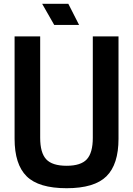

<svg xmlns="http://www.w3.org/2000/svg" viewBox="-20 -970 695 1003"><path d="M328.1 13.2Q182.1 13.2 119.1 -49.1Q56.2 -111.3 56.2 -245.1V-779.8H189.9V-250Q189.9 -171.9 221.4 -137.9Q252.9 -104 328.1 -104Q402.3 -104 433.6 -137.9Q464.8 -171.9 464.8 -250V-779.8H599.1V-245.1Q599.1 -111.3 536.1 -49.1Q473.1 13.2 328.1 13.2ZM200.2 -950.2H336.9L393.1 -839.8H263.2Z"/></svg>

Font: Cooper Hewitt
Style: Semibold
Weight: 709
Designer: Village Type and Design LLC
Foundry: Cooper Hewitt Smithsonian Design Museum
Version: 1.000